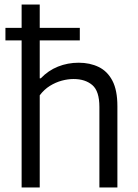

<svg xmlns="http://www.w3.org/2000/svg" viewBox="-20 -828 608 848"><path d="M4 -649.5V-705H332.5V-649.5ZM75.5 0V-808H155.5V-482H160Q193 -516.5 236 -533.8Q279 -551 327.5 -551Q377 -551 415.8 -532.2Q454.5 -513.5 476.5 -471.5Q498.5 -429.5 498.5 -359V0H419V-355.5Q419 -425.5 387.8 -452.2Q356.5 -479 305 -479Q280 -479 253 -471.8Q226 -464.5 200.5 -448.8Q175 -433 155.5 -407V0Z"/></svg>

Font: Encode Sans Condensed Thin
Style: Regular
Weight: 400
Version: Version 3.002